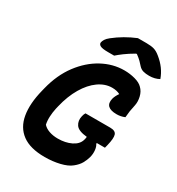

<svg xmlns="http://www.w3.org/2000/svg" viewBox="-222 -1079 1137 1236"><g transform="rotate(30 347.0 -461.5)"><path d="M387 -355H571Q610 -355 618 -331Q626 -307 612 -250L606 -226H547L544 -221Q555 -207 558 -180.5Q561 -154 554 -127Q547 -101 533 -76Q519 -51 490 -28Q462 -5 410 7.5Q358 20 299 20Q191 20 131.5 -24Q72 -68 58 -149.5Q44 -231 72 -342L77 -362Q105 -475 165 -555Q225 -635 303.5 -677.5Q382 -720 466 -720Q508 -720 546.5 -709.5Q585 -699 604 -679Q627 -657 635 -623Q643 -589 637 -560Q630 -529 627 -509Q624 -489 622 -462Q594 -450 563 -450Q472 -450 489 -522Q492 -534 498 -546Q504 -558 513 -571Q489 -584 454 -584Q402 -584 354 -550Q306 -516 269 -453.5Q232 -391 212 -307L207 -286Q200 -254 198.5 -222Q197 -190 203 -164Q220 -145 249 -135Q278 -125 313 -125Q369 -125 411.5 -145.5Q454 -166 465 -203Q469 -216 470 -228Q405 -234 386 -262Q367 -290 376 -327Q378 -337 380.5 -342.5Q383 -348 387 -355ZM437 -943H501Q536 -943 558 -936.5Q580 -930 604 -910Q669 -858 694 -787Q662 -769 620 -769Q595 -769 576.5 -774Q558 -779 544 -794Q532 -808 519 -821Q506 -834 483 -851H477Q434 -826 406.5 -805.5Q379 -785 361 -769H316Q272 -769 257 -777.5Q242 -786 244 -800Q246 -811 254 -824Q262 -837 281 -852Q350 -907 437 -943Z"/></g></svg>

Font: Recursive Sn Csl St XBd
Style: Italic
Weight: 800
Italic angle: -15°
Version: Version 1.079;hotconv 1.0.112;makeotfexe 2.5.65598; ttfautoh